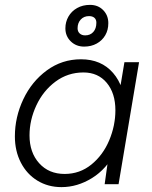

<svg xmlns="http://www.w3.org/2000/svg" viewBox="-20 -755 623 787"><path d="M422 -93 490 -500H550L466 0H409ZM41 -196Q41 -275 75.5 -348Q110 -421 172 -466.5Q234 -512 312 -512Q395 -512 443.5 -456Q492 -400 492 -308Q492 -207 454.5 -134.5Q417 -62 357 -25Q297 12 232 12Q177 12 133.5 -14.5Q90 -41 65.5 -88.5Q41 -136 41 -196ZM453 -303Q453 -373 417.5 -415.5Q382 -458 322 -458Q258 -458 207.5 -420.5Q157 -383 129 -323Q101 -263 101 -200Q101 -130 140.5 -86Q180 -42 245 -42Q307 -42 354.5 -80.5Q402 -119 427.5 -179.5Q453 -240 453 -303ZM248 -639Q248 -665 260.5 -687Q273 -709 296 -722Q319 -735 349 -735Q382 -735 403 -713.5Q424 -692 424 -660Q424 -632 411.5 -610.5Q399 -589 376.5 -576.5Q354 -564 325 -564Q292 -564 270 -585.5Q248 -607 248 -639ZM375 -662Q375 -675 367 -682Q359 -689 345 -689Q324 -689 311 -675Q298 -661 298 -639Q298 -626 306.5 -618Q315 -610 329 -610Q350 -610 362.5 -624Q375 -638 375 -662Z"/></svg>

Font: Oak Sans Light Italic
Style: Regular
Weight: 400
Italic angle: -9.5°
Foundry: Erik Kennedy, Walven
Version: Version 1.000;Glyphs 3.1.2 (3151)